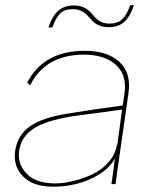

<svg xmlns="http://www.w3.org/2000/svg" viewBox="-20 -704 552 734"><path d="M304.2 -509.8Q390.6 -509.8 436.5 -467.5Q482.4 -425.3 471.2 -348.1L432.1 -76.2Q427.7 -47.9 421.9 0H405.8Q406.2 -2.4 408.2 -15.1Q410.2 -27.8 412.6 -46.1Q415 -64.5 417 -82L419.9 -99.1Q400.9 -63.5 359.6 -37.8Q318.4 -12.2 273.4 -1.2Q228.5 9.8 184.1 9.8Q106.4 9.8 67.9 -29.8Q29.3 -69.3 38.1 -127.9Q46.9 -187.5 95 -221.4Q143.1 -255.4 246.1 -271Q338.4 -286.1 449.2 -300.8L456.1 -348.1Q465.8 -417.5 422.9 -456.3Q379.9 -495.1 300.8 -495.1Q154.3 -495.1 95.2 -377.9L84 -388.2Q147 -509.8 304.2 -509.8ZM53.2 -127.9Q46.4 -76.2 82.3 -39.6Q118.2 -2.9 190.9 -2.9Q222.2 -2.9 259 -11.7Q295.9 -20.5 332.3 -37.4Q368.7 -54.2 395 -84Q421.4 -113.8 426.8 -150.9L428.2 -148.9L446.8 -285.2L252.9 -258.8Q151.9 -242.2 106 -210.7Q60.1 -179.2 53.2 -127.9ZM165 -599.1Q179.7 -642.6 202.6 -662.8Q225.6 -683.1 262.2 -683.1Q283.7 -683.1 299.3 -676Q314.9 -668.9 324.5 -658.7Q334 -648.4 343 -638.2Q352.1 -627.9 365.7 -620.8Q379.4 -613.8 397.9 -613.8Q430.2 -613.8 447.5 -630.6Q464.8 -647.5 478 -684.1H492.2Q477.5 -640.6 455.1 -620.4Q432.6 -600.1 396 -600.1Q374 -600.1 358.2 -607.2Q342.3 -614.3 332.8 -624.5Q323.2 -634.8 314.2 -644.8Q305.2 -654.8 291.5 -661.9Q277.8 -668.9 258.8 -668.9Q226.6 -668.9 210 -652.6Q193.4 -636.2 180.2 -599.1Z"/></svg>

Font: Human Sans Thin
Style: Italic
Weight: 100
Italic angle: -8°
Designer: Tim Radville
Foundry: Continuum
Version: Version 1.000;FEAKit 1.0